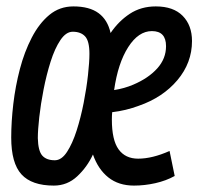

<svg xmlns="http://www.w3.org/2000/svg" viewBox="-20 -569 619 599"><path d="M148 10Q79 10 47 -25Q15 -60 15 -140Q15 -189 21.5 -244.5Q28 -300 42 -353.5Q56 -407 79 -451.5Q102 -496 134 -522.5Q166 -549 209 -549Q259 -549 287.5 -528Q316 -507 325 -466Q350 -503 385 -526Q420 -549 466 -549Q521 -549 550 -519.5Q579 -490 579 -441Q579 -373 533.5 -319Q488 -265 413 -239Q373 -224 330 -219Q329 -208 329 -196Q329 -132 350 -103Q371 -74 411 -74Q455 -74 509 -98L525 -20Q498 -5 464.5 2.5Q431 10 398 10Q350 10 318 -15.5Q286 -41 270 -87Q252 -48 221 -19Q190 10 148 10ZM454 -472Q412 -472 380 -422Q348 -372 336 -288Q368 -293 396 -305Q443 -325 470.5 -355.5Q498 -386 498 -425Q498 -472 454 -472ZM151 -69Q172 -69 189 -95Q206 -121 219 -161.5Q232 -202 241 -248Q250 -294 254.5 -335Q259 -376 259 -401Q259 -441 245.5 -455.5Q232 -470 207 -470Q186 -470 168.5 -444Q151 -418 138 -377Q125 -336 116 -290Q107 -244 102.5 -203.5Q98 -163 98 -138Q99 -98 112 -83.5Q125 -69 151 -69Z"/></svg>

Font: Georama Condensed Medium
Style: Italic
Weight: 500
Width: 3
Italic angle: -9°
Designer: Jean-Baptiste Levee
Foundry: Production Type
Version: Version 1.000